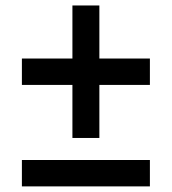

<svg xmlns="http://www.w3.org/2000/svg" viewBox="-20 -664 612 684"><path d="M238 -172.5V-361.5H58V-455.5H238V-644.5H334V-455.5H514V-361.5H334V-172.5ZM58 0V-94H514V0Z"/></svg>

Font: Heraclito Medium
Style: Regular
Weight: 500
Designer: Kostas Bartsokas (font) & Cristiano Sobral (main changes)
Foundry: Kostas Bartsokas (font) & Cristiano Sobral (main changes)
Version: Version 1.00;July 8, 2020;FontCreator 13.0.0.2655 64-bit